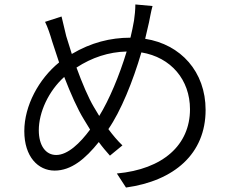

<svg xmlns="http://www.w3.org/2000/svg" viewBox="-20 -799 1040 861"><path d="M548 -568C515 -459 469 -350 425 -279L401 -319C377 -359 348 -427 323 -496C392 -541 467 -566 548 -568ZM256 -725 182 -701C194 -677 205 -644 214 -613L245 -519C154 -445 89 -325 89 -211C89 -96 151 -34 225 -34C300 -34 363 -87 423 -162C439 -140 456 -120 473 -101L529 -147C507 -168 486 -193 466 -220C522 -301 576 -434 614 -564C747 -542 832 -441 832 -309C832 -149 711 -40 504 -21L545 42C761 12 902 -109 902 -306C902 -477 791 -600 631 -625L648 -698C652 -716 657 -748 664 -772L587 -779C587 -757 584 -725 581 -707C577 -682 571 -656 565 -630C475 -630 388 -608 302 -557L277 -637C270 -665 262 -698 256 -725ZM384 -218C339 -157 284 -104 232 -104C185 -104 154 -146 154 -215C154 -296 198 -391 268 -454C297 -379 328 -309 356 -264Z"/></svg>

Font: ChiuKong Gothic CL Normal
Style: Regular
Weight: 350
Designer: Ryoko NISHIZUKA 西塚涼子 (kana, bopomofo & ideographs); Paul D. Hunt (Latin, Greek & Cyrillic); Sandoll Communications 산돌커뮤니
Foundry: Adobe
Version: Version 1.300